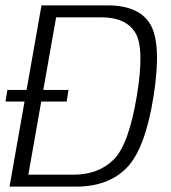

<svg xmlns="http://www.w3.org/2000/svg" viewBox="-30 -695 637 715"><path d="M-9.5 -317H218.5L225 -360H-2.5ZM5.5 0H253Q373.5 0 442.2 -70.5Q511 -141 542 -337.5Q572 -529.5 531 -602.2Q490 -675 370 -675H124.5ZM75.5 -44.5 179 -630.5H347Q439 -630.5 474 -573Q509 -515.5 479.5 -337.5Q449.5 -156 392.8 -100.2Q336 -44.5 244 -44.5Z"/></svg>

Font: Anybody Thin Light
Style: Italic
Weight: 300
Italic angle: -10°
Version: Version 1.113;gftools[0.9.25]